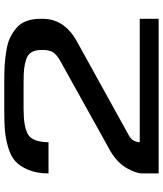

<svg xmlns="http://www.w3.org/2000/svg" viewBox="50 -834 783 924"><g transform="rotate(-90 442.0 -371.5)"><path d="M814 -568V-558Q814 -455 708 -395L254 -144Q222 -128 220 -91H814V0H70V-81Q70 -107 94.5 -152Q119 -197 177 -232L614 -475Q643 -492 653.5 -509Q664 -526 664 -558V-568Q663 -595 653 -612Q643 -629 620 -637Q597 -645 572.5 -647.5Q548 -650 506 -650H379Q294 -650 257.5 -628.5Q221 -607 220 -530H70Q70 -587 87.5 -628Q105 -669 130 -691Q155 -713 198 -725Q241 -737 278.5 -740Q316 -743 372 -743H512Q558 -743 590.5 -741Q623 -739 660.5 -733Q698 -727 723 -715Q748 -703 770 -684.5Q792 -666 803 -636.5Q814 -607 814 -568Z"/></g></svg>

Font: Aneo
Style: Bold
Weight: 700
Designer: Anastasios Pappas
Foundry: Anastasios Pappas
Version: Version 1.000